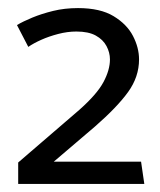

<svg xmlns="http://www.w3.org/2000/svg" viewBox="-20 -791 397 475"><path d="M173 -771Q140 -771 111.5 -764Q83 -757 60 -747.5Q37 -738 22 -729L50 -675Q63 -684 82 -692.5Q101 -701 124 -707Q147 -713 169 -713Q199 -713 217 -703Q235 -693 243.5 -677Q252 -661 252 -644Q252 -618 236 -588Q220 -558 176 -519L25 -389V-336H337L329 -391H113L215 -478Q270 -526 297 -563.5Q324 -601 324 -644Q324 -673 309 -702Q294 -731 261 -751Q228 -771 173 -771Z"/></svg>

Font: Catamaran
Style: Regular
Weight: 400
Designer: Pria Ravichandran
Version: Version 2.000